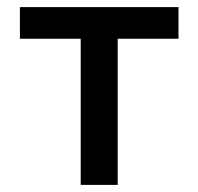

<svg xmlns="http://www.w3.org/2000/svg" viewBox="-20 -520 558 540"><path d="M207 0H311V-411H482V-500H36V-411H207Z"/></svg>

Font: LT Wave Alt Medium
Style: Regular
Weight: 500
Designer: Daniel Lyons
Version: Version 2.5 (Glyphs App)